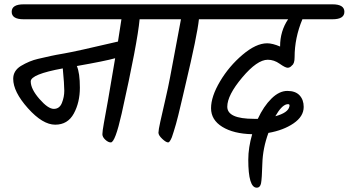

<svg xmlns="http://www.w3.org/2000/svg" viewBox="-20 -665 1611 887"><path d="M89 -645H744Q799 -645 799 -610.5Q799 -576 744 -576H625Q615 -467 542 -140Q512 -7 492 -7Q480 -7 466.5 -19.5Q453 -32 453 -45Q453 -58 460 -97Q467 -136 479 -202Q492 -275 512 -396Q466 -383 335 -360Q349 -328 349 -260Q349 -192 321 -140.5Q293 -89 235 -89Q177 -89 109 -165Q41 -241 41 -301Q41 -338 76 -360Q116 -384 155.5 -393Q195 -402 215 -406.5Q235 -411 276 -418Q329 -427 525 -473Q528 -490 533 -524.5Q538 -559 541 -576H89Q34 -576 34 -610.5Q34 -645 89 -645ZM270 -349Q122 -322 122 -289Q122 -254 162 -208Q202 -162 228.5 -162Q255 -162 266 -189.5Q277 -217 277 -246Q277 -275 270 -349Z M700 -645H1016Q1070 -645 1070 -610.5Q1070 -576 1016 -576H899Q891 -501 837 -274Q830 -244 825.5 -224.5Q821 -205 814.5 -178Q808 -151 803.5 -132Q799 -113 793 -92Q787 -71 782.5 -57Q778 -43 774 -31Q764 -7 757 -7Q747 -7 729.5 -23.5Q712 -40 712 -52Q712 -64 720.5 -102.5Q729 -141 743.5 -203.5Q758 -266 765.5 -307Q773 -348 783 -400Q803 -508 816 -576H700Q645 -576 645 -610.5Q645 -645 700 -645Z M996 -645H1516Q1571 -645 1571 -610.5Q1571 -576 1516 -576H1377Q1341 -490 1341 -401Q1341 -371 1329 -363Q1320 -352 1309 -352Q1298 -352 1272 -370.5Q1246 -389 1217 -389Q1168 -389 1099 -307Q1030 -225 1030 -172Q1030 -116 1153 -116H1171Q1198 -174 1234 -209.5Q1270 -245 1307.5 -245Q1345 -245 1364 -224.5Q1383 -204 1383 -171Q1383 -127 1336 -95Q1289 -63 1220 -51Q1194 20 1192 90.5Q1190 161 1186 181.5Q1182 202 1166 202Q1127 202 1127 73Q1127 17 1145 -45Q1059 -47 1007 -79Q955 -111 955 -165Q955 -219 996.5 -289Q1038 -359 1100.5 -412Q1163 -465 1214 -465Q1239 -465 1274 -450V-451Q1274 -521 1311 -576H996Q942 -576 942 -610.5Q942 -645 996 -645ZM1304 -183Q1280 -177 1252 -128Q1311 -144 1317 -173Q1319 -180 1315.5 -182.5Q1312 -185 1304 -183Z"/></svg>

Font: Kalam
Style: Regular
Weight: 400
Designer: Lipi Raval (Devanagari and Latin), Jonny Pinhorn (Latin)
Foundry: Indian Type Foundry
Version: Version 2.001;PS 1.0;hotconv 1.0.79;makeotf.lib2.5.61930; tt